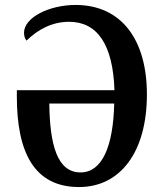

<svg xmlns="http://www.w3.org/2000/svg" viewBox="-20 -745 661 775"><path d="M299 10C464 10 573 -129 573 -364C573 -585 470 -725 285 -725C178 -725 77 -674 77 -613C77 -598 81 -589 87 -581C133 -626 190 -657 259 -657C373 -657 436 -565 442 -381H48V-355C48 -130 118 10 299 10ZM305 -49C210 -49 181 -163 179 -327H441C437 -153 392 -49 305 -49Z"/></svg>

Font: Noto Serif Condensed Semi
Style: Regular
Weight: 600
Width: 3
Designer: Monotype Design Team
Foundry: Monotype Imaging Inc.
Version: Version 1.002